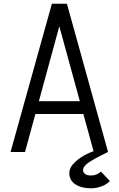

<svg xmlns="http://www.w3.org/2000/svg" viewBox="-20 -820 640 1036"><path d="M37 0 260 -800H341L563 0H486L300 -678L115 0ZM134 -205 152 -274H448L466 -205ZM471 196Q419 196 386.5 174.5Q354 153 354 114Q354 88 375.5 64Q397 40 432 20Q467 0 506 -11L563 0Q522 20 491.5 36.5Q461 53 444.5 68Q428 83 428 99Q429 111 439.5 119Q450 127 472 127Q487 127 501 121Q515 115 525 106L573 157Q556 175 528 185.5Q500 196 471 196Z"/></svg>

Font: Victor Mono
Style: Regular
Weight: 400
Monospace: yes
Designer: Rune Bjørnerås
Version: Version 1.561;gftools[0.9.30]